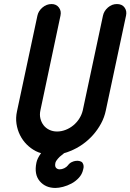

<svg xmlns="http://www.w3.org/2000/svg" viewBox="-20 -755 644 949"><path d="M180 -211Q175 -189 179.5 -170Q184 -151 195 -136.5Q206 -122 223.5 -113.5Q241 -105 262 -105Q283 -105 304 -113Q325 -121 342.5 -135.5Q360 -150 372 -169Q384 -188 389 -209L489 -678Q494 -701 513.5 -718Q533 -735 558 -735Q583 -735 595.5 -718Q608 -701 603 -678L503 -209Q496 -175 479.5 -144.5Q463 -114 440 -88Q417 -62 388 -41.5Q359 -21 326 -8Q318 -5 311.5 -2.5Q305 0 297 2L275 20Q257 38 254 49Q250 67 257 74.5Q264 82 275 82Q286 82 297.5 76.5Q309 71 316 62Q323 52 334 46.5Q345 41 355.5 40Q366 39 375 41.5Q384 44 388 50Q397 64 391 83Q386 106 370 123.5Q354 141 333.5 152Q313 163 291.5 168.5Q270 174 254 174Q205 174 176.5 140.5Q148 107 160 49Q164 28 183 2Q171 -1 157 -8Q132 -21 112 -41Q92 -61 79 -87Q66 -113 61.5 -143Q57 -173 64 -205L165 -678Q170 -701 190 -718Q210 -735 235 -735Q258 -735 271 -718Q284 -701 279 -678Z"/></svg>

Font: VDS
Style: Bold Italic
Weight: 700
Designer: artmaker
Foundry: artmaker
Version: Version 1.000 2009 initial release